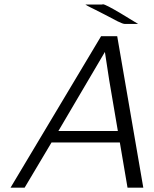

<svg xmlns="http://www.w3.org/2000/svg" viewBox="-20 -871 715 891"><path d="M28.8 0 449.2 -703.1H523.9L645 0H571.8L536.1 -210H219.2L94.2 0ZM251 -263.2H526.9L486.8 -499L466.8 -629.9ZM376 -850.1H453.1Q454.1 -850.1 455.6 -850.6Q457 -851.1 458 -851.1Q469.2 -851.1 540 -809.1Q586.9 -780.3 621.1 -759.8H560.1Q550.3 -759.8 525.9 -772Q493.7 -789.1 465.8 -803.5Q438 -817.9 424.6 -824.5Q411.1 -831.1 400.6 -836.4Q390.1 -841.8 385 -844.5Q379.9 -847.2 376 -850.1Z"/></svg>

Font: CMU Bright
Style: Oblique
Weight: 500
Italic angle: -12°
Version: Version 0.7.0